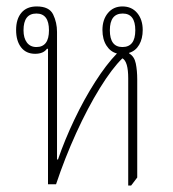

<svg xmlns="http://www.w3.org/2000/svg" viewBox="-20 -572 538 596"><path d="M378 4V-329Q378 -381 360 -391Q328 -360 290 -298.5Q252 -237 216.5 -159Q181 -81 154 0H129V-420L126 -421Q115 -405 89 -405Q61 -405 45.5 -425Q30 -445 30 -479Q30 -513 46.5 -532.5Q63 -552 94 -552Q133 -552 145 -527Q157 -502 157 -473V-77H160Q181 -138 211 -201Q241 -264 275.5 -318Q310 -372 343 -406Q323 -411 310.5 -430.5Q298 -450 298 -479Q298 -511 315 -531.5Q332 -552 360 -552Q389 -552 406 -531.5Q423 -511 423 -479Q423 -452 412 -433Q401 -414 381 -408V-406Q397 -397 401.5 -375Q406 -353 406 -325V-21L387 4ZM93 -426Q132 -426 132 -478Q132 -530 93 -530Q53 -530 53 -478Q53 -454 63.5 -440Q74 -426 93 -426ZM360 -426Q400 -426 400 -478Q400 -530 361 -530Q321 -530 321 -478Q321 -426 360 -426Z"/></svg>

Font: Noto Serif Thai ExtraCondensed Thin
Style: Regular
Weight: 100
Width: 2
Designer: Monotype Design Team
Foundry: Monotype Imaging Inc.
Version: Version 2.001; ttfautohint (v1.8.4.7-5d5b)